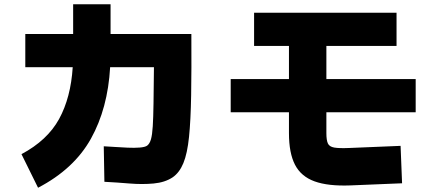

<svg xmlns="http://www.w3.org/2000/svg" viewBox="-20 -820 2040 903"><path d="M159 63 81 -95Q203 -160 258 -260.5Q313 -361 322 -504H99V-660H324V-800H500V-660H880Q881 -492 879 -373Q877 -254 869 -176Q861 -98 842.5 -53Q824 -8 792 14Q756 38 702.5 43Q649 48 589 43Q529 38 471 35L468 -132Q488 -131 518 -129Q548 -127 580 -125.5Q612 -124 637 -126Q662 -128 672 -135Q684 -144 690 -165Q696 -186 698.5 -226.5Q701 -267 702 -334.5Q703 -402 704 -504H498Q487 -310 407.5 -167.5Q328 -25 159 63Z M1065 -292V-448H1339V-604H1175V-760H1845V-604H1515V-448H1935V-292H1515V-194Q1515 -161 1522 -145.5Q1529 -130 1552 -126Q1575 -122 1622 -124L1864 -134L1871 42L1628 52Q1523 56 1459.5 33Q1396 10 1367.5 -45Q1339 -100 1339 -194V-292Z"/></svg>

Font: Murecho Black
Style: Regular
Weight: 900
Designer: Neil Summerour
Foundry: Positype
Version: Version 1.010; ttfautohint (v1.8.3)